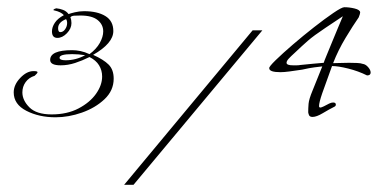

<svg xmlns="http://www.w3.org/2000/svg" viewBox="-20 -625 1086 532"><path d="M134 -300Q88 -300 53 -318Q18 -336 18 -369Q18 -390 36 -409Q54 -428 73 -428Q84 -428 84 -425Q84 -423 81.5 -420.5Q79 -418 76 -415Q60 -410 51 -397.5Q42 -385 42 -369Q42 -347 61.5 -327.5Q81 -308 123 -308Q166 -308 197.5 -324.5Q229 -341 246 -365Q263 -389 263 -413Q263 -430 254.5 -444Q246 -458 228 -467Q208 -457 188 -450.5Q168 -444 148 -444Q119 -444 119 -459Q119 -486 180 -486Q191 -486 203 -483.5Q215 -481 228 -475Q247 -489 256.5 -506Q266 -523 266 -538Q266 -557 250.5 -569.5Q235 -582 203 -582Q193 -582 185.5 -581.5Q178 -581 175 -577Q178 -570 178 -561Q178 -546 165.5 -533Q153 -520 139 -520Q124 -520 124 -538Q124 -550 132 -562Q140 -574 157 -583Q149 -592 131 -596Q130 -596 129 -596.5Q128 -597 128 -597Q128 -599 131.5 -600.5Q135 -602 136 -602Q146 -601 155 -597.5Q164 -594 170 -586Q175 -588 187.5 -591Q200 -594 213 -594Q250 -594 272 -580.5Q294 -567 294 -539Q294 -505 238 -473Q267 -460 281 -446Q295 -432 295 -407Q295 -374 269.5 -350Q244 -326 207 -313Q170 -300 134 -300ZM147 -536Q155 -536 160.5 -544Q166 -552 166 -561Q166 -568 163 -572Q141 -563 141 -547Q141 -536 147 -536ZM162 -458Q176 -458 189.5 -461.5Q203 -465 216 -472Q198 -475 180 -475Q145 -475 145 -465Q145 -458 162 -458ZM324 -113 680 -541H707L350 -113ZM846 -301Q838 -301 836 -306.5Q834 -312 834 -314Q834 -325 835 -337.5Q836 -350 846 -374L873 -441Q865 -440 852 -438.5Q839 -437 817 -432Q797 -429 782 -427Q767 -425 757 -425Q726 -425 726 -436Q725 -440 744 -458.5Q763 -477 791.5 -501.5Q820 -526 850 -549.5Q880 -573 903.5 -589Q927 -605 934 -605Q948 -605 962.5 -601.5Q977 -598 978 -591Q978 -589 977 -585.5Q976 -582 974 -577Q958 -554 937.5 -520Q917 -486 903 -450Q912 -450 923.5 -450.5Q935 -451 947 -451Q959 -451 969.5 -450.5Q980 -450 985 -448Q993 -447 1000 -439Q1007 -431 1007 -424Q1007 -416 997 -416Q973 -428 945 -435Q917 -442 900 -442Q882 -393 873 -367Q864 -341 864 -331Q864 -327 868 -327Q870 -327 877.5 -330.5Q885 -334 892 -338Q898 -341 903 -341Q910 -341 910.5 -336Q911 -331 906 -329Q892 -322 874.5 -311.5Q857 -301 846 -301ZM792 -444Q797 -444 802 -444Q807 -444 813 -445Q833 -447 848.5 -448.5Q864 -450 877 -451Q878 -455 884.5 -470.5Q891 -486 899.5 -507Q908 -528 916.5 -548Q925 -568 930 -580L882 -548Q849 -526 833 -512Q817 -498 796 -478Q786 -469 780 -462.5Q774 -456 774 -451Q774 -444 792 -444Z"/></svg>

Font: Petemoss
Style: Regular
Weight: 400
Designer: Robert E. Leuschke
Foundry: Robert E. Leuschke
Version: Version 1.010; ttfautohint (v1.8.3)